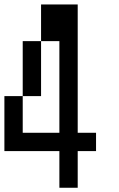

<svg xmlns="http://www.w3.org/2000/svg" viewBox="-20 -937 540 873"><path d="M0 -250V-500H83.3V-333.3H250V-750H166.7V-916.7H333.3V-333.3H416.7V-250H333.3V-83.3H250V-250ZM83.3 -500V-750H166.7V-500Z"/></svg>

Font: GalmuriMono11 Regular
Style: Regular
Weight: 400
Designer: Lee Minseo (quiple)
Version: Version 2.399;hotconv 1.1.1;makeotfexe 2.6.0 DEVELOPMENT